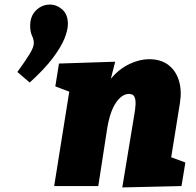

<svg xmlns="http://www.w3.org/2000/svg" viewBox="-20 -814 858 840"><path d="M112 -701Q112 -744 138 -769Q164 -794 198 -794Q228 -794 252.5 -772.5Q277 -751 277 -709Q277 -682 262 -645Q247 -608 211 -560Q175 -512 110 -453L56 -499Q93 -550 110.5 -579Q128 -608 128 -626Q128 -641 120 -658Q112 -675 112 -701ZM515 6 568 -315Q572 -337 573 -357Q574 -377 568.5 -390Q563 -403 544 -403Q513 -403 486.5 -363.5Q460 -324 448 -246L410 0H217L283 -413L222 -436L238 -536L484 -544L465 -470Q502 -513 546.5 -534Q591 -555 632 -555Q684 -555 717 -529.5Q750 -504 763 -460.5Q776 -417 767 -362L729 -126L791 -103L774 0Z"/></svg>

Font: Bitter Black
Style: Italic
Weight: 900
Italic angle: -9°
Designer: Sol Matas, and Bitter project Authors
Foundry: Sol Matas
Version: Version 2.001